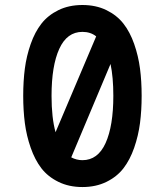

<svg xmlns="http://www.w3.org/2000/svg" viewBox="-20 -734 658 771"><path d="M73.2 -349.1Q73.2 -408.2 79.8 -458.7Q86.4 -509.3 103.3 -557.4Q120.1 -605.5 146.5 -639.2Q172.9 -672.9 214.8 -693.4Q256.8 -713.9 311 -713.9Q365.2 -713.9 407.2 -693.4Q449.2 -672.9 475.6 -639.2Q502 -605.5 518.8 -557.4Q535.6 -509.3 542.2 -458.7Q548.8 -408.2 548.8 -349.1Q548.8 -290.5 542.2 -239.7Q535.6 -189 518.8 -140.6Q502 -92.3 475.8 -58.3Q449.7 -24.4 407.5 -3.7Q365.2 17.1 311 17.1Q256.8 17.1 214.6 -3.7Q172.4 -24.4 146.2 -58.3Q120.1 -92.3 103.3 -140.6Q86.4 -189 79.8 -239.7Q73.2 -290.5 73.2 -349.1ZM187 -349.1Q187 -260.7 203.1 -203.1L366.2 -587.9Q343.8 -606 311 -606Q249 -606 218 -537.8Q187 -469.7 187 -349.1ZM423.8 -477.1 266.1 -102.1Q287.6 -90.8 311 -90.8Q373 -90.8 404.1 -159.7Q435.1 -228.5 435.1 -349.1Q435.1 -423.8 423.8 -477.1Z"/></svg>

Font: Fragment Mono
Style: Bold
Weight: 700
Designer: Wei Huang based on Nimbus Sans by URW Studio, based on Helvetica by Max Miedinger.
Foundry: Wei Huang
Version: Version 1.011